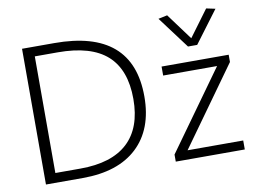

<svg xmlns="http://www.w3.org/2000/svg" viewBox="-79 -869 1333 989"><g transform="rotate(-10 587.0 -375.0)"><path d="M85 0V-710H254Q663 -710 663 -359Q663 -188 563 -94Q463 0 278 0ZM143 -50H274Q438 -50 521.5 -127.5Q605 -205 605 -356Q605 -509 521 -584.5Q437 -660 263 -660H143ZM764 0V-37L1059 -448H777V-495H1128V-457L834 -47H1125V0ZM929 -573 804 -740 851 -750 953 -612 1055 -750 1102 -740 977 -573Z"/></g></svg>

Font: Livvic Light
Style: Regular
Weight: 300
Designer: Jacques Le Bailly, Baron von Fonthausen
Version: Version 1.001; ttfautohint (v1.8.2)